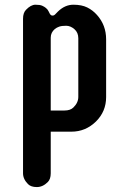

<svg xmlns="http://www.w3.org/2000/svg" viewBox="-20 -550 540 802"><path d="M76.2 -471.7Q76.2 -496.1 88.4 -508.8Q108.9 -530.3 127.9 -530.3Q147 -530.3 156.2 -526.1Q165.5 -522 171.9 -516.6Q179.7 -510.3 183.6 -501.5Q187.5 -492.7 190.7 -488.8Q193.8 -484.9 199.7 -484.9Q205.6 -484.9 209.5 -489Q213.4 -493.2 222.2 -502Q251.5 -530.3 286.4 -530.3Q321.3 -530.3 344.5 -518.8Q367.7 -507.3 385.3 -487.3Q423.3 -444.8 423.3 -385.7V-144.5Q423.3 -84.5 380.9 -42.5Q337.4 0 278.3 0H191.9V173.8Q191.9 198.2 179.7 210.4Q158.7 231.4 133.8 231.4Q109.4 231.4 97.2 219.2Q76.2 198.2 76.2 173.8ZM307.1 -390.1Q307.1 -414.1 290.8 -428.2Q274.4 -442.4 256.1 -442.4Q237.8 -442.4 227.3 -438.7Q216.8 -435.1 209 -428.7Q191.9 -414.1 191.9 -392.6V-88.4H249.5Q273.4 -88.4 286.1 -100.6Q307.1 -120.6 307.1 -145.5Z"/></svg>

Font: Supermercado
Style: Regular
Weight: 400
Designer: James Grieshaber
Foundry: James Grieshaber
Version: Version 1.002